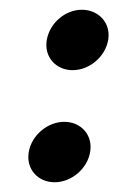

<svg xmlns="http://www.w3.org/2000/svg" viewBox="-20 -363 243 394"><path d="M39 -51C33 -16 58 11 92 11C126 11 159 -16 165 -51C171 -86 146 -113 112 -113C78 -113 45 -86 39 -51ZM76 -281C70 -246 95 -219 129 -219C163 -219 196 -246 202 -281C208 -316 182 -343 148 -343C114 -343 82 -316 76 -281Z"/></svg>

Font: Charger Sport
Style: BdExtObl
Weight: 700
Designer: Jasper
Foundry: Cannot Into Space Fonts
Version: Version 1.1